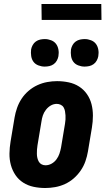

<svg xmlns="http://www.w3.org/2000/svg" viewBox="-20 -935 540 963"><path d="M207 8Q177 8 148.5 2Q120 -4 96.5 -19Q73 -34 57.5 -57Q42 -80 34.5 -107.5Q27 -135 27.5 -165Q28 -195 33 -225L53 -345Q57 -369 65.5 -393.5Q74 -418 88.5 -440Q103 -462 123.5 -479.5Q144 -497 168 -508Q192 -519 217 -523.5Q242 -528 266 -528Q296 -528 324.5 -522Q353 -516 376.5 -501Q400 -486 416 -463Q432 -440 439 -412.5Q446 -385 446 -355Q446 -325 441 -295L421 -175Q417 -151 408.5 -126.5Q400 -102 385 -80Q370 -58 350 -40.5Q330 -23 306 -12Q282 -1 256.5 3.5Q231 8 207 8ZM208 -106Q224 -106 238.5 -114Q253 -122 263 -135.5Q273 -149 278 -164Q283 -179 286 -194L306 -314Q308 -325 308.5 -335.5Q309 -346 308.5 -356.5Q308 -367 306 -377.5Q304 -388 299 -396.5Q294 -405 284.5 -409.5Q275 -414 265 -414Q249 -414 235 -406Q221 -398 210.5 -384.5Q200 -371 195 -356Q190 -341 188 -326L168 -206Q166 -195 165.5 -184.5Q165 -174 165 -163.5Q165 -153 167.5 -142.5Q170 -132 175 -123.5Q180 -115 189 -110.5Q198 -106 208 -106ZM404 -601Q388 -601 372.5 -607Q357 -613 348 -625Q339 -637 336.5 -653.5Q334 -670 336 -687Q338 -698 344 -709Q350 -720 360 -727Q370 -734 381.5 -736.5Q393 -739 405 -739Q421 -739 436.5 -733Q452 -727 461 -715Q470 -703 473 -686.5Q476 -670 473 -653Q471 -642 465 -631Q459 -620 449 -613Q439 -606 427.5 -603.5Q416 -601 404 -601ZM204 -601Q188 -601 172.5 -607Q157 -613 148 -625Q139 -637 136.5 -653.5Q134 -670 136 -687Q138 -698 144 -709Q150 -720 160 -727Q170 -734 181.5 -736.5Q193 -739 205 -739Q221 -739 236.5 -733Q252 -727 261 -715Q270 -703 273 -686.5Q276 -670 273 -653Q271 -642 265 -631Q259 -620 249 -613Q239 -606 227.5 -603.5Q216 -601 204 -601ZM489 -835H189L188 -915H488Z"/></svg>

Font: Iosevka Curly Slab Heavy
Style: Italic
Weight: 900
Italic angle: -9°
Monospace: yes
Designer: Belleve Invis
Foundry: Belleve Invis
Version: Version 22.1.2; ttfautohint (v1.8.4)